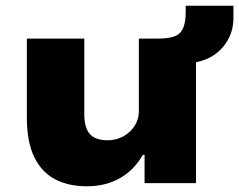

<svg xmlns="http://www.w3.org/2000/svg" viewBox="-20 -641 837 672"><path d="M284 11Q219 11 172 -14Q125 -39 99.5 -92Q74 -145 74 -229V-506H275V-241Q275 -209 284 -188.5Q293 -168 311.5 -159Q330 -150 356 -150Q387 -150 412 -164Q437 -178 451.5 -201Q466 -224 466 -251V-506H666V0H486V-99H480Q449 -45 399 -17Q349 11 284 11ZM651 -421 535 -493V-506Q569 -506 590 -513.5Q611 -521 620.5 -541.5Q630 -562 630 -601V-621H797V-578Q797 -537 778.5 -503Q760 -469 727.5 -447.5Q695 -426 651 -421Z"/></svg>

Font: Nunito Sans 7pt SemiExpanded Black
Style: Regular
Weight: 900
Width: 6
Designer: Vernon Adams
Foundry: Vernon Adams
Version: Version 3.101;gftools[0.9.27]